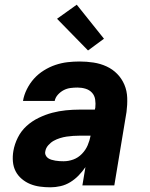

<svg xmlns="http://www.w3.org/2000/svg" viewBox="-20 -790 640 818"><path d="M195 8Q172 8 150 5Q128 2 108.5 -6Q89 -14 72.5 -28Q56 -42 46.5 -60.5Q37 -79 35 -101.5Q33 -124 37 -147Q42 -176 56 -204Q70 -232 93 -253Q116 -274 145 -288Q174 -302 202.5 -309.5Q231 -317 260.5 -320Q290 -323 319 -323H384L386 -331Q388 -348 385.5 -365.5Q383 -383 372 -395Q361 -407 344.5 -412Q328 -417 310 -417Q295 -417 280 -415Q265 -413 251.5 -406Q238 -399 227 -387Q216 -375 213 -360H78Q82 -385 94.5 -410Q107 -435 125 -455Q143 -475 167 -490Q191 -505 216.5 -513.5Q242 -522 267.5 -525Q293 -528 319 -528Q349 -528 378.5 -523.5Q408 -519 434 -507Q460 -495 479.5 -475Q499 -455 510 -429Q521 -403 522 -373Q523 -343 519 -313L467 0H331L344 -78Q331 -59 315 -42.5Q299 -26 279.5 -14Q260 -2 238 3Q216 8 195 8ZM251 -103Q272 -103 292.5 -110.5Q313 -118 329 -134.5Q345 -151 353.5 -171Q362 -191 366 -212H320Q306 -212 291.5 -211Q277 -210 263.5 -208Q250 -206 235.5 -201.5Q221 -197 208.5 -190Q196 -183 185.5 -171Q175 -159 173 -145Q171 -137 174.5 -129Q178 -121 184.5 -116.5Q191 -112 199 -109.5Q207 -107 216 -105.5Q225 -104 234 -103.5Q243 -103 251 -103ZM355 -575 223 -710 307 -770 423 -625Z"/></svg>

Font: Iosevka Aile Heavy Oblique
Style: Regular
Weight: 900
Italic angle: -9°
Designer: Belleve Invis
Foundry: Belleve Invis
Version: Version 31.1.0; ttfautohint (v1.8.4)